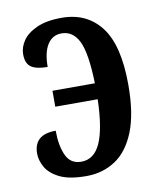

<svg xmlns="http://www.w3.org/2000/svg" viewBox="-68 -601 549 664"><g transform="rotate(-10 206.5 -269.0)"><path d="M183 8Q123 8 89.5 -8.5Q56 -25 42 -49.5Q28 -74 28 -98Q28 -165 105 -165Q105 -113 120.5 -78.5Q136 -44 174 -44Q219 -44 241.5 -93.5Q264 -143 267 -247H118V-303H267Q264 -410 243.5 -451.5Q223 -493 183 -493Q151 -493 133.5 -465.5Q116 -438 116 -387Q77 -387 58.5 -399.5Q40 -412 40 -445Q40 -469 55.5 -492Q71 -515 105 -530.5Q139 -546 193 -546Q281 -546 330.5 -481.5Q380 -417 380 -278Q380 -176 354.5 -113Q329 -50 284.5 -21Q240 8 183 8Z"/></g></svg>

Font: Noto Serif ExtraCondensed SemiBold
Style: Regular
Weight: 600
Width: 2
Designer: Monotype Design Team
Foundry: Monotype Imaging Inc.
Version: Version 2.015; ttfautohint (v1.8.4.7-5d5b)